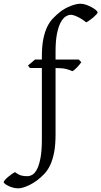

<svg xmlns="http://www.w3.org/2000/svg" viewBox="-142 -777 549 1041"><path d="M387.2 -710Q387.2 -706.1 380.1 -698.2Q373 -690.4 363.3 -682.1Q353.5 -673.8 343 -666.5Q332.5 -659.2 325.2 -655.8Q313 -666 300.8 -673.6Q288.6 -681.2 277.6 -686.3Q266.6 -691.4 257.3 -694.1Q248 -696.8 242.2 -696.8Q229.5 -696.8 214.8 -688Q200.2 -679.2 187.7 -656.7Q175.3 -634.3 167.2 -595.5Q159.2 -556.6 159.2 -496.1V-454.1H285.2L298.8 -439.9Q294.4 -433.1 288.1 -425.5Q281.7 -418 274.9 -410.9Q268.1 -403.8 261.5 -398.4Q254.9 -393.1 250 -391.1Q238.8 -397 218 -402.6Q197.3 -408.2 159.2 -408.2V-47.9Q159.2 9.3 151.4 49.3Q143.6 89.4 130.4 117.4Q117.2 145.5 99.4 164.6Q81.5 183.6 62 198.7Q48.3 209 33.7 217.5Q19 226.1 5.1 231.9Q-8.8 237.8 -21.2 241Q-33.7 244.1 -43 244.1Q-57.6 244.1 -71.8 240.2Q-85.9 236.3 -97.2 230.7Q-108.4 225.1 -115.2 219.5Q-122.1 213.9 -122.1 210.4Q-122.1 206.5 -115.2 198.7Q-108.4 190.9 -98.6 182.6Q-88.9 174.3 -78.4 167Q-67.9 159.7 -60.5 156.2Q-50.8 163.6 -42.5 168Q-34.2 172.4 -26.4 174.6Q-18.6 176.8 -10.5 177.5Q-2.4 178.2 6.8 178.2Q20.5 178.2 34.4 169.7Q48.3 161.1 59.6 138.7Q70.8 116.2 77.9 77.4Q85 38.6 85 -22V-408.2H20L9.8 -421.9L47.9 -454.1H85V-469.2Q85 -526.9 93 -566.2Q101.1 -605.5 114.5 -632.6Q127.9 -659.7 145.8 -678Q163.6 -696.3 183.1 -711.9Q196.3 -722.7 211.7 -731Q227.1 -739.3 242.2 -745.1Q257.3 -751 271 -753.9Q284.7 -756.8 293.9 -756.8Q309.1 -756.8 325.4 -751Q341.8 -745.1 355.5 -737.5Q369.1 -730 378.2 -722.2Q387.2 -714.4 387.2 -710Z"/></svg>

Font: Gentium
Style: Regular
Weight: 400
Designer: J. Victor Gaultney
Version: Version 1.03; 2011; OFL 1.1 release